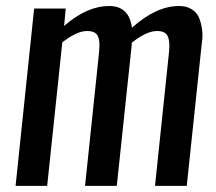

<svg xmlns="http://www.w3.org/2000/svg" viewBox="-20 -606 704 626"><path d="M30.8 0 91.3 -578.1H194.3L189 -521.5Q263.7 -586.4 335.9 -586.4Q400.9 -586.4 410.2 -515.6Q489.3 -586.4 564 -586.4Q588.4 -586.4 605 -575.9Q621.6 -565.4 628.7 -548.8Q635.7 -532.2 638.7 -510.7Q640.1 -501 640.1 -490.7Q640.1 -479 638.2 -467.3L588.9 0H485.4L531.2 -437.5Q532.2 -447.8 532.2 -456.5Q532.2 -477.1 526.4 -488.8Q518.6 -504.9 491.7 -504.9Q458 -504.9 409.7 -466.8Q409.7 -465.8 409.4 -461.9Q409.2 -458 409.2 -457L360.8 0H257.3L303.2 -437.5Q304.2 -447.8 304.2 -456.5Q304.7 -477.1 298.8 -488.8Q291 -504.9 263.7 -504.9Q230.5 -504.9 183.1 -467.8L133.8 0Z"/></svg>

Font: Oswald
Style: Regular
Weight: 400
Designer: Vernon Adams
Foundry: Vernon Adams
Version: 3.0; ttfautohint (v0.94.23-7a4d-dirty) -l 8 -r 50 -G 200 -x 